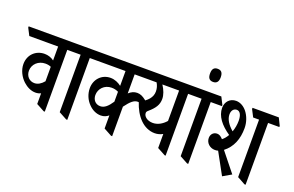

<svg xmlns="http://www.w3.org/2000/svg" viewBox="-142 -1223 2479 1620"><g transform="rotate(20 1098.0 -413.0)"><path d="M203 -118C221 -118 237 -122 251 -129V-33L323 6H333V-549H434V-559L401 -624H-41V-613L-8 -549H251V-424C226 -443 196 -452 166 -452C90 -452 26 -397 26 -310C26 -256 54 -202 93 -166C125 -137 163 -118 203 -118ZM89 -273C89 -332 138 -377 200 -377C219 -377 236 -374 251 -367V-237C226 -207 198 -190 167 -190C122 -190 89 -225 89 -273Z M525 6H535V-549H636V-559L603 -624H352V-613L385 -549H453V-33Z M787 -125C816 -125 839 -136 856 -151V-33L928 6H938V-259C981 -317 1009 -341 1042 -341C1062 -341 1075 -334 1096 -318L1124 -350C1113 -360 1104 -368 1093 -376C1062 -401 1039 -410 1012 -410C984 -410 960 -398 938 -378V-549H1065V-559L1033 -624H554V-613L587 -549H856V-416C830 -436 797 -452 758 -452C680 -452 622 -391 622 -311C622 -259 643 -210 677 -176C706 -145 745 -125 787 -125ZM686 -272C686 -328 730 -377 795 -377C818 -377 838 -372 856 -363V-274C823 -224 793 -197 756 -197C711 -197 686 -232 686 -272Z M1266 -140C1293 -140 1317 -148 1337 -159V-33L1409 6H1418V-549H1520V-559L1487 -624H983V-613L1016 -549H1135C1149 -525 1156 -502 1156 -474C1156 -421 1121 -382 1050 -343C1087 -228 1163 -140 1266 -140ZM1159 -235C1146 -245 1137 -259 1137 -275C1137 -284 1141 -291 1151 -299C1203 -344 1228 -380 1228 -433C1228 -469 1213 -509 1187 -549H1337V-276C1304 -238 1263 -216 1221 -216C1196 -216 1174 -223 1159 -235Z M1611 6H1621V-549H1722V-559L1689 -624H1438V-613L1471 -549H1539V-33Z M1581 -715C1613 -715 1629 -734 1629 -774C1629 -814 1614 -833 1581 -833C1548 -833 1533 -814 1533 -774C1533 -734 1548 -715 1581 -715Z M1925 7 2001 -37 1864 -208C1934 -262 1965 -342 1965 -439C1965 -493 1946 -543 1918 -579C1892 -612 1857 -632 1820 -632C1765 -632 1728 -591 1728 -537C1728 -462 1780 -397 1862 -341C1849 -318 1834 -300 1817 -287C1800 -306 1784 -317 1764 -317C1733 -317 1709 -294 1709 -259C1709 -215 1746 -181 1791 -181C1802 -181 1811 -182 1820 -185ZM2126 6H2136V-549H2237V-559L2205 -624H1969V-613L2002 -549H2055V-33ZM1805 -506C1805 -541 1824 -563 1851 -563C1880 -563 1897 -532 1897 -480C1897 -447 1891 -412 1879 -380C1831 -421 1805 -464 1805 -506Z"/></g></svg>

Font: Noto Serif Devanagari ExtraCondensed Medium
Style: Regular
Weight: 500
Width: 2
Designer: Universal Thirst, Indian Type Foundry and the Monotype Design Team
Foundry: Monotype Imaging Inc.
Version: Version 2.004